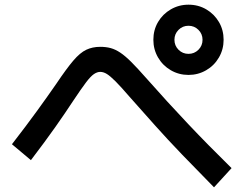

<svg xmlns="http://www.w3.org/2000/svg" viewBox="-20 -810 1040 820"><path d="M785 -490Q744 -490 709.5 -510Q675 -530 655 -564.5Q635 -599 635 -640Q635 -682 655 -716Q675 -750 709.5 -770Q744 -790 785 -790Q827 -790 861 -770Q895 -750 915 -716Q935 -682 935 -640Q935 -599 915 -564.5Q895 -530 860.5 -510Q826 -490 785 -490ZM785 -580Q810 -580 827.5 -597.5Q845 -615 845 -640Q845 -665 827.5 -682.5Q810 -700 785 -700Q760 -700 742.5 -682.5Q725 -665 725 -640Q725 -615 742.5 -597.5Q760 -580 785 -580ZM894 -10Q820 -85 758 -149.5Q696 -214 641.5 -275Q587 -336 533 -397Q496 -440 473.5 -462.5Q451 -485 436.5 -494Q422 -503 408 -503Q395 -503 381 -493.5Q367 -484 347 -457.5Q327 -431 293 -380Q259 -328 216 -267Q173 -206 112 -126L31 -194Q93 -274 139 -337.5Q185 -401 221 -453Q264 -517 293 -551Q322 -585 348.5 -597.5Q375 -610 408 -610Q433 -610 453 -604.5Q473 -599 494 -585Q515 -571 541 -545Q567 -519 604 -477Q695 -374 783.5 -280.5Q872 -187 969 -92Z"/></svg>

Font: M PLUS 2 Medium
Style: Regular
Weight: 500
Designer: Coji Morishita
Foundry: UNDERFOREST DESIGN
Version: Version 1.001